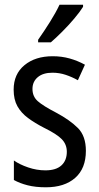

<svg xmlns="http://www.w3.org/2000/svg" viewBox="-20 -837 421 816"><path d="M345 -196Q345 -121 299.5 -81Q254 -41 175 -41Q131 -41 97.5 -49.5Q64 -58 39 -72V-155Q63 -138 99.5 -125.5Q136 -113 173 -113Q218 -113 241 -134Q264 -155 264 -192Q264 -223 243 -245Q222 -267 167 -294Q128 -314 99 -335.5Q70 -357 54 -385.5Q38 -414 38 -456Q38 -522 84 -560Q130 -598 204 -598Q242 -598 276 -588.5Q310 -579 341 -562L311 -496Q286 -510 259 -519Q232 -528 203 -528Q163 -528 140.5 -509Q118 -490 118 -459Q118 -427 140.5 -407Q163 -387 219 -358Q277 -327 311 -293Q345 -259 345 -196ZM333 -808Q320 -787 296 -758.5Q272 -730 244.5 -702.5Q217 -675 196 -657H142V-668Q168 -705 192.5 -744Q217 -783 233 -817H333Z"/></svg>

Font: Noto Sans Tamil UI Condensed
Style: Regular
Weight: 400
Width: 3
Designer: Jelle Bosma - Monotype Design Team
Foundry: Monotype Imaging Inc.
Version: Version 2.004; ttfautohint (v1.8.4.7-5d5b)